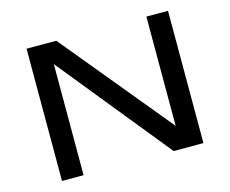

<svg xmlns="http://www.w3.org/2000/svg" viewBox="-93 -779 1090 910"><g transform="rotate(-15 452.0 -324.5)"><path d="M799 0V-649H693V-113L251 -649H105V0H211V-545L653 0Z"/></g></svg>

Font: Gamestation Extended
Style: Regular
Weight: 400
Width: 7
Designer: Jonas Hecksher
Foundry: Jonas Hecksher, Playtypeª, e-types AS
Version: Version 1.003